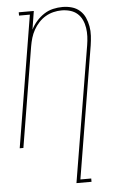

<svg xmlns="http://www.w3.org/2000/svg" viewBox="-62 -785 625 1041"><g transform="rotate(-5 250.0 -264.0)"><path d="M311 215 434 -525Q438 -549 439 -572.5Q440 -596 436.5 -619Q433 -642 423.5 -662.5Q414 -683 397.5 -697.5Q381 -712 358.5 -718.5Q336 -725 312 -725Q290 -725 267.5 -719.5Q245 -714 224.5 -702Q204 -690 187.5 -672Q171 -654 159.5 -633.5Q148 -613 141.5 -591Q135 -569 131 -546L41 0H21L139 -717H80V-735H162L146 -635Q158 -659 176.5 -680Q195 -701 218 -716Q241 -731 267 -737Q293 -743 319 -743Q345 -743 369.5 -736Q394 -729 412.5 -712.5Q431 -696 441 -673.5Q451 -651 455.5 -626Q460 -601 458.5 -574.5Q457 -548 453 -522L334 197H393V215Z"/></g></svg>

Font: Iosevka Curly Slab Thin
Style: Italic
Weight: 100
Italic angle: -9°
Monospace: yes
Designer: Belleve Invis
Foundry: Belleve Invis
Version: Version 22.1.2; ttfautohint (v1.8.4)